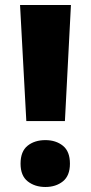

<svg xmlns="http://www.w3.org/2000/svg" viewBox="-20 -800 363 766"><path d="M85 -317 60 -780H263L239 -317ZM161 -54Q119 -54 90.5 -76.5Q62 -99 62 -147Q62 -196 90 -218.5Q118 -241 161 -241Q203 -241 231 -218.5Q259 -196 259 -147Q259 -99 231 -76.5Q203 -54 161 -54Z"/></svg>

Font: Noto Sans Malayalam UI SemiCondensed Black
Style: Regular
Weight: 900
Width: 4
Designer: Jelle Bosma - Monotype Design Team
Foundry: Monotype Imaging Inc.
Version: Version 2.104; ttfautohint (v1.8.4.7-5d5b)